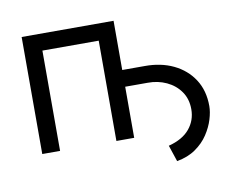

<svg xmlns="http://www.w3.org/2000/svg" viewBox="-76 -644 1073 882"><g transform="rotate(-10 461.0 -203.0)"><path d="M474.6 -238.3V-316.4H610.4Q686 -316.9 744.6 -288.8Q803.2 -260.7 837.2 -208.5Q871.1 -156.2 871.1 -84Q871.1 -56.6 860.6 -22.2Q850.1 12.2 827.9 45.9Q805.7 79.6 769.5 105Q733.4 130.4 681.6 139.6L656.2 63.5Q722.2 46.4 754.6 7.3Q787.1 -31.7 787.1 -84Q787.1 -131.8 762.9 -166.5Q738.8 -201.2 698.5 -220Q658.2 -238.8 610.4 -238.3ZM505.9 -545.9V0H422.9V-467.8H160.2V0H77.1V-545.9Z"/></g></svg>

Font: GitLab Sans
Style: Regular
Weight: 400
Designer: Rasmus Andersson
Foundry: Modifications by GitLab B.V., manufactured by rsms
Version: Version 4.000;git-c8fb6b7